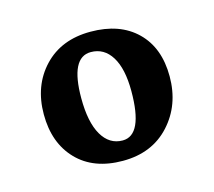

<svg xmlns="http://www.w3.org/2000/svg" viewBox="-58 -684 498 447"><g transform="rotate(-15 191.0 -460.0)"><path d="M78 -346.5Q38 -388 38 -457Q38 -526 80 -570.5Q122 -615 192.5 -615Q263 -615 303.5 -575.5Q344 -536 344 -467Q344 -398 301.5 -351.5Q259 -305 188.5 -305Q118 -305 78 -346.5ZM132 -471Q132 -413 150 -382Q168 -351 200 -351Q249 -351 249 -457Q249 -511 231 -540Q213 -569 181 -569Q132 -569 132 -471Z"/></g></svg>

Font: Buenard
Style: Bold
Weight: 700
Foundry: FontFuror
Version: Version 1.002 2011